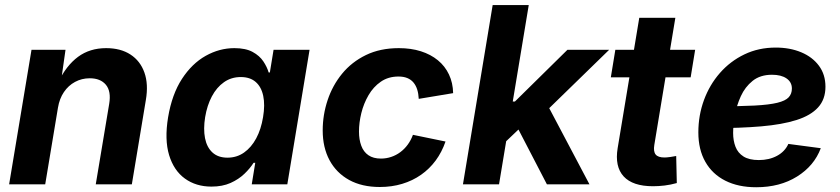

<svg xmlns="http://www.w3.org/2000/svg" viewBox="-20 -748 3409 779"><path d="M215.2 -311.3 163.4 0H17L107.8 -545.9H245.8L226.4 -409.6L216.4 -414.4Q248.8 -482 296.6 -517.4Q344.4 -552.7 410.7 -552.7Q469.5 -552.7 509.3 -526.8Q549.2 -500.8 565.9 -453.7Q582.7 -406.5 571.8 -342.4L514.9 0H368.5L423 -326.5Q431.6 -377.8 409.6 -404.1Q387.6 -430.4 344.2 -430.4Q311.6 -430.4 284.5 -415.7Q257.4 -401.1 239.3 -374.4Q221.2 -347.6 215.2 -311.3Z M837.9 9.1Q775.3 9.1 730.2 -23.5Q685.2 -56 666.1 -118.8Q647.1 -181.6 662 -272.2Q677.7 -365.7 718.3 -428Q758.8 -490.2 814.6 -521.5Q870.3 -552.7 930.8 -552.7Q976.9 -552.7 1005.1 -537.2Q1033.3 -521.8 1048.5 -498.9Q1063.7 -476 1070 -454H1074.9L1089.9 -545.9H1236L1145.7 0H1001.4L1015.6 -87.4H1008.8Q994.7 -64.9 971.6 -42.8Q948.5 -20.6 915.5 -5.7Q882.5 9.1 837.9 9.1ZM903 -108.3Q940.6 -108.3 970.1 -129Q999.6 -149.7 1019.5 -186.6Q1039.3 -223.5 1047.3 -272.7Q1055.7 -322.4 1048 -358.9Q1040.4 -395.4 1017.5 -415.4Q994.6 -435.4 956.9 -435.4Q918.4 -435.4 888.7 -414.5Q859 -393.6 839.6 -357Q820.2 -320.4 812.3 -272.7Q804.6 -224.8 811.8 -187.5Q819.1 -150.3 842 -129.3Q864.9 -108.3 903 -108.3Z M1521 10.7Q1448.5 10.7 1396.6 -17.8Q1344.8 -46.4 1317 -98Q1289.3 -149.6 1289.3 -218.8Q1289.3 -281.9 1309.2 -341.6Q1329 -401.3 1368 -449Q1407.1 -496.7 1464.8 -524.7Q1522.5 -552.7 1598.2 -552.7Q1647.5 -552.7 1687.6 -540Q1727.6 -527.3 1756.7 -503.4Q1785.7 -479.6 1801.6 -445.8Q1817.6 -412.1 1818.5 -370.1L1679 -346.9Q1677.9 -368.1 1672.7 -384.8Q1667.4 -401.5 1657.5 -413.3Q1647.6 -425.1 1632.6 -431.3Q1617.6 -437.5 1596.8 -437.5Q1555.4 -437.5 1525.1 -416.5Q1494.8 -395.6 1475.2 -361.8Q1455.5 -327.9 1446 -289.1Q1436.5 -250.2 1436.5 -214.2Q1436.5 -181.6 1445.8 -156.7Q1455 -131.8 1474.8 -118.2Q1494.6 -104.6 1525.6 -104.6Q1547.3 -104.6 1567.3 -111.4Q1587.3 -118.1 1604.2 -130.7Q1621.2 -143.3 1634.3 -161.2Q1647.4 -179.1 1655.4 -201L1787.6 -173.8Q1772.8 -130.8 1747.7 -96.8Q1722.6 -62.8 1688.3 -38.8Q1654.1 -14.8 1611.9 -2.1Q1569.8 10.7 1521 10.7Z M2017.8 -159.9 2047 -336H2069.1L2282.2 -545.9H2451.5L2170.3 -272.1H2135.8ZM1858.3 0 1978.9 -727.5H2125.3L2004.7 0ZM2199 0 2074.8 -239.4 2190.3 -343.3 2371.7 0Z M2800.4 -545.9 2782.2 -434.3H2458.3L2476.6 -545.9ZM2573.7 -675.8H2720.1L2634.7 -159.8Q2630.4 -133.3 2640.2 -121.1Q2650 -109 2676.1 -109Q2684.6 -109 2699.9 -111.1Q2715.2 -113.2 2723.5 -115.1L2726 -5.3Q2701 1.7 2676.5 4.7Q2652.1 7.6 2629.5 7.6Q2547 7.6 2510.3 -32.3Q2473.7 -72.3 2486 -146.9Z M3048.2 11.7Q2975.6 11.7 2922.8 -14.9Q2870.1 -41.5 2841.8 -91.4Q2813.4 -141.2 2813.4 -210.9Q2813.4 -280 2836.2 -342.1Q2859 -404.1 2900.9 -451.9Q2942.9 -499.8 3000.4 -527.4Q3057.9 -555 3127.3 -555Q3185 -555 3230.7 -535.9Q3276.4 -516.8 3302.7 -481.2Q3329.1 -445.7 3329.1 -396Q3329.1 -345.1 3299.3 -312.3Q3269.6 -279.4 3211.5 -261Q3153.4 -242.6 3068.4 -235.3Q2983.4 -228 2872.8 -228L2888 -316.6Q2981.5 -316.6 3041.2 -319.7Q3100.9 -322.9 3133.9 -331Q3166.9 -339.1 3179.9 -353.2Q3192.9 -367.2 3192.9 -388.8Q3192.9 -414.7 3171.3 -429.7Q3149.7 -444.7 3112.2 -444.7Q3064.4 -444.7 3033.6 -419.9Q3002.8 -395.2 2985.7 -357.5Q2968.5 -319.8 2961.5 -279.7Q2954.5 -239.5 2954.5 -208.5Q2954.5 -177.4 2964.2 -152.4Q2973.8 -127.5 2996.7 -113Q3019.6 -98.6 3058.9 -98.6Q3100.8 -98.6 3132.8 -115.9Q3164.7 -133.2 3178.6 -164.1L3310.2 -146.7Q3283.4 -75.1 3213.8 -31.7Q3144.3 11.7 3048.2 11.7Z"/></svg>

Font: Inter
Style: Italic
Weight: 400
Italic angle: -9.3988°
Designer: Rasmus Andersson
Foundry: rsms
Version: Version 4.001;git-66647c0bb